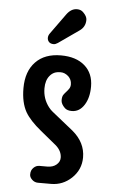

<svg xmlns="http://www.w3.org/2000/svg" viewBox="-61 -962 604 1003"><g transform="rotate(5 241.0 -460.5)"><path d="M286.1 -568.4Q267.1 -585.4 245.6 -585.4Q224.1 -585.4 211.2 -579.1Q198.2 -572.8 188.5 -561Q168 -536.6 168 -494.6Q168 -439.9 200.7 -397.5Q210.4 -384.8 221.7 -376L332.5 -287.1Q400.4 -230.5 400.4 -152.3Q400.4 -87.9 353 -43Q307.1 0 246.1 0H177.2Q159.2 0 146 -12.7Q132.8 -25.4 132.8 -39.1Q132.8 -52.7 136.5 -60.8Q140.1 -68.8 146.5 -75.2Q159.7 -88.4 177.2 -88.4H218.3Q248 -88.4 266.1 -103.8Q284.2 -119.1 284.2 -140.1Q284.2 -174.8 253.4 -202.6L169.9 -271Q110.4 -319.3 85.9 -361.8Q58.6 -410.2 58.6 -485.8Q58.6 -574.2 106.9 -624Q154.3 -673.3 239.3 -673.3Q318.8 -673.3 364.3 -633.5Q409.7 -593.8 409.7 -524.4Q409.7 -465.8 385.3 -427.7Q360.4 -388.7 320.3 -388.7Q296.4 -388.7 283.7 -400.4Q262.7 -420.9 262.7 -440.2Q262.7 -459.5 269 -468.8Q275.4 -478 283.2 -486.3Q291 -494.6 297.4 -504.2Q303.7 -513.7 303.7 -526.6Q303.7 -539.6 299.1 -550Q294.4 -560.5 286.1 -568.4ZM247.6 -888.7Q271 -920.9 301.8 -920.9Q322.3 -920.9 334.5 -908.2Q355 -888.2 355 -869.6Q355 -832.5 324.2 -811.5L216.8 -736.3Q205.1 -728.5 195.8 -728.5Q179.2 -728.5 170.9 -737.3Q162.6 -746.1 162.6 -758.5Q162.6 -771 170.9 -782.2Z"/></g></svg>

Font: Supermercado
Style: Regular
Weight: 400
Designer: James Grieshaber
Foundry: James Grieshaber
Version: Version 1.002